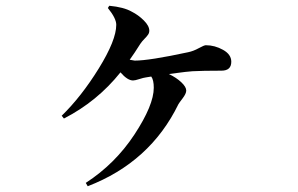

<svg xmlns="http://www.w3.org/2000/svg" viewBox="-20 -606 1040 670"><path d="M356.4 -578.1 361.3 -585.9Q412.1 -581.1 439.5 -565.4Q462.9 -553.7 481.9 -534.7Q501 -515.6 501 -499Q501 -491.2 496.6 -484.9Q492.2 -478.5 483.9 -470.2Q475.6 -461.9 469.7 -453.1Q448.2 -418.9 432.6 -397.5L450.2 -394.5Q501 -394.5 636.7 -423.8Q655.3 -427.7 673.8 -438Q692.4 -448.2 698.2 -448.2Q729.5 -448.2 758.3 -432.1Q787.1 -416 787.1 -390.6Q787.1 -359.4 752.9 -359.4Q686.5 -359.4 651.4 -357.4Q641.6 -357.4 569.3 -347.7Q595.7 -335 612.8 -318.8Q629.9 -302.7 629.9 -290Q629.9 -279.3 617.2 -262.7Q604.5 -246.1 602.5 -242.2Q503.9 -40 286.1 43.9L279.3 32.2Q381.8 -34.2 449.2 -136.7Q516.6 -239.3 516.6 -299.8Q516.6 -327.1 507.8 -338.9Q494.1 -336.9 489.3 -335.9Q481.4 -335 466.3 -330.1Q451.2 -325.2 444.3 -325.2Q424.8 -325.2 400.4 -353.5Q319.3 -252 203.1 -192.4L195.3 -202.1Q263.7 -268.6 324.7 -367.2Q385.7 -465.8 385.7 -519.5Q385.7 -542 356.4 -578.1Z"/></svg>

Font: GenRyuMin TW TTF Bold
Style: Regular
Weight: 700
Version: Version 1.300